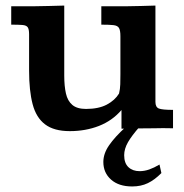

<svg xmlns="http://www.w3.org/2000/svg" viewBox="-20 -463 665 693"><path d="M231.9 10.3Q174.8 10.3 142.6 -14.2Q110.4 -38.6 97.7 -87.2Q85 -135.7 85 -208.5V-339.4Q85 -357.4 80.1 -364.5Q75.2 -371.6 61.3 -372.8Q47.4 -374 20.5 -374V-440.4Q32.7 -440.4 49.1 -440.4Q65.4 -440.4 80.6 -440.4Q95.7 -440.4 102.5 -440.4Q129.9 -440.9 156.5 -441.4Q183.1 -441.9 211.9 -442.9V-189.9Q211.9 -152.3 218 -125.5Q224.1 -98.6 241.2 -84.2Q258.3 -69.8 290.5 -69.8Q335.9 -69.8 365.5 -85.4Q395 -101.1 409.7 -125.5Q413.6 -141.6 414.1 -158.9Q414.6 -176.3 414.6 -195.3V-332.5Q414.6 -353.5 409.4 -362.1Q404.3 -370.6 389.6 -372.3Q375 -374 345.7 -374V-440.4Q367.7 -440.4 389.4 -440.4Q411.1 -440.4 437 -440.4Q463.9 -440.9 489.5 -441.4Q515.1 -441.9 541 -442.9V-95.2Q541 -76.2 553.5 -71.3Q565.9 -66.4 604.5 -66.4V0Q585 -0.5 568.4 -0.5Q551.8 -0.5 535.2 0Q505.4 0 476.1 0.5Q446.8 1 418.5 1.5Q418.5 -9.8 418.5 -23.4Q418.5 -37.1 418.5 -48.8Q418.5 -60.5 418.5 -65.9Q385.3 -27.3 337.2 -8.5Q289.1 10.3 231.9 10.3ZM457 210Q408.7 210 380.9 185.3Q353 160.6 353 121.6Q353 91.3 373.8 61.3Q394.5 31.2 434.1 -4.9H483.4Q456.1 25.9 442.1 50Q428.2 74.2 428.2 97.2Q428.2 126 443.6 140.4Q459 154.8 483.9 154.8Q501 154.8 518.6 148.7Q536.1 142.6 555.7 130.9L562.5 161.6Q538.6 186 513.7 198Q488.8 210 457 210Z"/></svg>

Font: Kameron SemiBold
Style: Regular
Weight: 600
Designer: Vernon Adams
Foundry: Vernon Adams
Version: Version 1.100